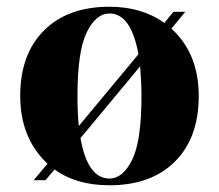

<svg xmlns="http://www.w3.org/2000/svg" viewBox="-20 -535 650 570"><path d="M495 -500H530L489 -450Q570 -376 570 -250Q570 -126 499.5 -55.5Q429 15 305 15Q206 15 142 -32L115 0H80L121 -49Q40 -125 40 -250Q40 -374 110.5 -444.5Q181 -515 305 -515Q401 -515 468 -467ZM305 -5Q345 -5 372.5 -61Q400 -117 400 -250Q400 -288 396 -338L219 -125Q240 -5 305 -5ZM210 -250Q210 -196 214 -161L391 -374Q369 -495 305 -495Q265 -495 237.5 -439Q210 -383 210 -250Z"/></svg>

Font: Yeseva One
Style: Regular
Weight: 400
Designer: Jovanny Lemonad
Foundry: Jovanny Lemonad
Version: Version 2.000